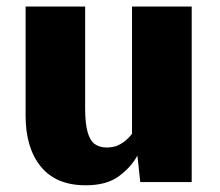

<svg xmlns="http://www.w3.org/2000/svg" viewBox="-20 -548 661 578"><path d="M237.8 9.8Q148.9 9.8 103 -46.4Q57.1 -102.5 57.1 -199.7V-528.3H236.3V-222.7Q236.3 -176.3 243.7 -150.4Q251 -124.5 265.4 -114.3Q279.8 -104 301.3 -104Q320.3 -104 334.2 -110.1Q348.1 -116.2 359.1 -125.7Q370.1 -135.3 377.4 -145V-528.3H557.1V0H402.3L393.6 -79.6Q374.5 -44.4 337.6 -17.3Q300.8 9.8 237.8 9.8Z"/></svg>

Font: Comme ExtraBold
Style: Regular
Weight: 800
Version: Version 1.000;gftools[0.9.27]